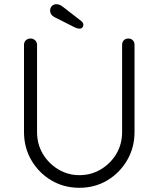

<svg xmlns="http://www.w3.org/2000/svg" viewBox="-20 -883 753 912"><path d="M589 -700Q603 -700 611 -691.5Q619 -683 619 -670V-256Q619 -182 584 -122Q549 -62 490 -26.5Q431 9 357 9Q283 9 223.5 -26.5Q164 -62 129 -122Q94 -182 94 -256V-670Q94 -683 102.5 -691.5Q111 -700 126 -700Q138 -700 147 -691.5Q156 -683 156 -670V-256Q156 -198 183.5 -152Q211 -106 257 -78.5Q303 -51 357 -51Q413 -51 459 -78.5Q505 -106 532.5 -152Q560 -198 560 -256V-670Q560 -683 568 -691.5Q576 -700 589 -700ZM357 -747Q351 -747 346 -749Q341 -751 335 -753L238 -802Q218 -813 218 -833Q218 -846 226.5 -854.5Q235 -863 248 -863Q257 -863 264.5 -859.5Q272 -856 277 -852L366 -783Q371 -779 373.5 -774.5Q376 -770 376 -765Q376 -758 371.5 -752.5Q367 -747 357 -747Z"/></svg>

Font: Quicksand Light
Style: Regular
Weight: 400
Version: Version 3.004